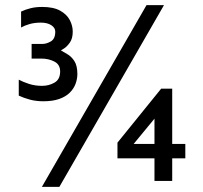

<svg xmlns="http://www.w3.org/2000/svg" viewBox="-20 -705 791 747"><path d="M149 -311Q120 -311 96 -317.5Q72 -324 53 -333V-395Q70 -386 93 -378.5Q116 -371 144 -371Q170 -371 192 -383.5Q214 -396 214 -427Q214 -454 191.5 -465.5Q169 -477 142 -477H103V-534H144Q161 -534 178 -544Q195 -554 195 -582Q195 -597 179.5 -607Q164 -617 139 -617Q115 -617 95.5 -611.5Q76 -606 62 -598V-660Q79 -668 99 -673Q119 -678 144 -678Q188 -678 214 -663.5Q240 -649 251.5 -627Q263 -605 263 -582Q263 -555 251.5 -539Q240 -523 228.5 -516Q217 -509 217 -509Q226 -503 241.5 -494.5Q257 -486 269 -468Q281 -450 281 -417Q281 -398 274 -379Q267 -360 251.5 -344.5Q236 -329 210.5 -320Q185 -311 149 -311ZM143 22 550 -685H618L211 22ZM581 -1V-89H437V-150L607 -360H650V-145H701V-89H650V-1ZM500 -145H581V-291L631 -304Z"/></svg>

Font: Maven Pro
Style: Regular
Weight: 400
Designer: Joe Prince
Foundry: Joe Prince
Version: Version 2.103